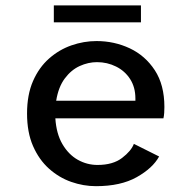

<svg xmlns="http://www.w3.org/2000/svg" viewBox="-20 -660 690 692"><path d="M326 11Q280.5 11 236.5 -4.5Q192.5 -20 156.5 -52.2Q120.5 -84.5 99 -133.8Q77.5 -183 77.5 -251Q77.5 -318.5 99 -367.8Q120.5 -417 156.8 -449Q193 -481 237.5 -496.5Q282 -512 328 -512Q392 -512 447.8 -485.8Q503.5 -459.5 538 -406.8Q572.5 -354 572.5 -274.5Q572.5 -265 571.8 -253.2Q571 -241.5 569 -233.5H179.5Q183 -178 205 -140.5Q227 -103 260.2 -84.2Q293.5 -65.5 331.5 -65.5Q387 -65.5 420 -90.8Q453 -116 462.5 -141.5L553.5 -96Q530.5 -54 472.8 -21.5Q415 11 326 11ZM329.5 -436Q298 -436 267.2 -422Q236.5 -408 213.5 -377.2Q190.5 -346.5 182.5 -297H468V-305Q468 -345.5 449 -375Q430 -404.5 398.2 -420.2Q366.5 -436 329.5 -436ZM174 -579.5V-640.5H488V-579.5Z"/></svg>

Font: Trispace
Style: Regular
Weight: 400
Designer: Tyler Finck
Foundry: Etcetera Type Company
Version: Version 1.210; ttfautohint (v1.8.3)